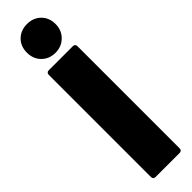

<svg xmlns="http://www.w3.org/2000/svg" viewBox="-317 -906 890 890"><g transform="rotate(-45 127.5 -461.5)"><path d="M57 -700H215Q222 -700 226 -696Q230 -692 230 -685V-15Q230 -8 226 -4Q222 0 215 0H57Q50 0 46 -4Q42 -8 42 -15V-685Q42 -692 46 -696Q50 -700 57 -700ZM43 -829Q43 -871 69.5 -897Q96 -923 137 -923Q178 -923 204.5 -897Q231 -871 231 -829Q231 -789 204 -762Q177 -735 137 -735Q96 -735 69.5 -761.5Q43 -788 43 -829Z"/></g></svg>

Font: Barlow Black
Style: Regular
Weight: 900
Designer: Jeremy Tribby
Foundry: Tribby Type
Version: Version 1.422